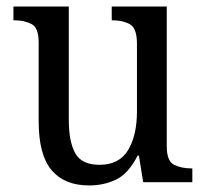

<svg xmlns="http://www.w3.org/2000/svg" viewBox="-20 -556 629 586"><path d="M252 10Q177 10 137.5 -36.5Q98 -83 98 -186V-427Q98 -471 76.5 -482.5Q55 -494 24 -494H21V-536H190V-190Q190 -124 209.5 -88.5Q229 -53 284 -53Q344 -53 371 -98Q398 -143 398 -216V-422Q398 -470 376.5 -482Q355 -494 324 -494H321V-536H489V-109Q489 -64 511.5 -53Q534 -42 564 -42H567V0H417L404 -81H400Q372 -26 334.5 -8Q297 10 252 10Z"/></svg>

Font: Noto Serif Tamil SemiCondensed
Style: Regular
Weight: 400
Width: 4
Designer: Indian Type Foundry, Tom Grace, and the Monotype Design Team
Foundry: Monotype Imaging Inc.
Version: Version 2.004; ttfautohint (v1.8.4.7-5d5b)